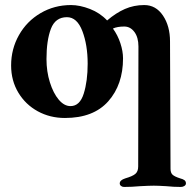

<svg xmlns="http://www.w3.org/2000/svg" viewBox="-20 -453 756 760"><path d="M716 273Q716 279 710 283Q704 287 696 287Q666 287 639 284Q605 282 589 282Q572 282 534 284Q502 287 471 287Q464 287 459 283Q454 279 454 273Q454 260 476 253Q504 245 515.5 235.5Q527 226 527 206L528 -269Q528 -305 512 -326.5Q496 -348 472 -348Q444 -348 427 -340Q446 -314 456.5 -282Q467 -250 467 -222Q467 -118 408.5 -52Q350 14 237 14Q178 14 129.5 -12.5Q81 -39 52.5 -86.5Q24 -134 24 -194Q24 -259 55 -314Q86 -369 140.5 -401Q195 -433 261 -433Q296 -433 336 -417.5Q376 -402 404 -372Q439 -402 474.5 -417.5Q510 -433 551 -433Q597 -433 625 -391.5Q653 -350 653 -289L655 215Q655 231 663 238.5Q671 246 693 253Q705 256 710.5 260.5Q716 265 716 273ZM327 -201Q327 -275 306 -330Q285 -385 245 -385Q199 -385 181.5 -339Q164 -293 164 -219Q164 -170 177.5 -127Q191 -84 212.5 -58.5Q234 -33 259 -33Q296 -33 311.5 -82.5Q327 -132 327 -201Z"/></svg>

Font: EB Garamond
Style: Bold
Weight: 700
Designer: Georg Duffner and Octavio Pardo
Foundry: Georg Duffner
Version: Version 1.000; ttfautohint (v1.6)